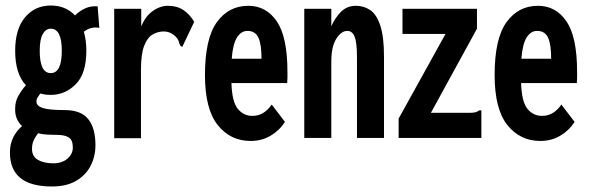

<svg xmlns="http://www.w3.org/2000/svg" viewBox="-20 -500 2140 696"><path d="M164 -156Q144 -156 126 -161Q120 -153 116 -146.5Q112 -140 112 -132Q112 -116 135 -108.5Q158 -101 214 -101Q274 -101 300 -68Q326 -35 326 26Q326 67 308.5 101Q291 135 256 155.5Q221 176 168 176Q16 176 16 53Q16 22 28 -2Q40 -26 60 -43Q48 -54 41 -70Q34 -86 35 -108Q35 -132 46.5 -152.5Q58 -173 74 -191Q35 -232 35 -316Q35 -395 71 -437.5Q107 -480 164 -480Q218 -480 252 -444Q269 -461 289.5 -470Q310 -479 334 -477L340 -399Q310 -405 284 -385Q293 -354 293 -316Q293 -233 254.5 -194.5Q216 -156 164 -156ZM164 -235Q204 -235 204 -316Q204 -396 164 -396Q146 -396 135 -376.5Q124 -357 124 -316Q124 -235 164 -235ZM96 40Q96 67 117.5 79.5Q139 92 173 92Q205 92 224.5 75Q244 58 244 35Q244 8 229.5 -1.5Q215 -11 188 -11Q170 -11 152 -12Q134 -13 118 -17Q108 -4 102 9Q96 22 96 40Z M394 -468H492V-404Q506 -440 533 -459.5Q560 -479 589 -479Q622 -479 645 -463.5Q668 -448 684 -421L645 -339L641 -330L634 -334Q630 -342 627.5 -351Q625 -360 613 -371Q595 -386 574 -386Q553 -386 534 -375.5Q515 -365 503 -335Q491 -305 491 -248V1H394Z M889 11Q815 11 769 -47Q723 -105 723 -228Q723 -360 766 -419.5Q809 -479 880 -479Q945 -479 983.5 -422.5Q1022 -366 1022 -239Q1022 -228 1022 -218Q1022 -208 1021 -199H819Q821 -131 842 -105.5Q863 -80 894 -80Q936 -79 965 -121L1013 -58Q992 -26 960 -7.5Q928 11 889 11ZM820 -287H928Q928 -340 916.5 -364Q905 -388 877 -388Q854 -388 839 -364Q824 -340 820 -287Z M1083 0V-468H1181V-405Q1196 -438 1217.5 -458.5Q1239 -479 1270 -479Q1299 -479 1322 -463.5Q1345 -448 1358.5 -407.5Q1372 -367 1372 -295V0H1274V-293Q1274 -346 1265.5 -367Q1257 -388 1239 -388Q1217 -388 1199 -359.5Q1181 -331 1181 -277V0Z M1425 -70 1595 -377H1439V-468H1709V-396L1542 -91H1680Q1696 -91 1703.5 -93Q1711 -95 1717 -100H1725V0H1425Z M1939 11Q1865 11 1819 -47Q1773 -105 1773 -228Q1773 -360 1816 -419.5Q1859 -479 1930 -479Q1995 -479 2033.5 -422.5Q2072 -366 2072 -239Q2072 -228 2072 -218Q2072 -208 2071 -199H1869Q1871 -131 1892 -105.5Q1913 -80 1944 -80Q1986 -79 2015 -121L2063 -58Q2042 -26 2010 -7.5Q1978 11 1939 11ZM1870 -287H1978Q1978 -340 1966.5 -364Q1955 -388 1927 -388Q1904 -388 1889 -364Q1874 -340 1870 -287Z"/></svg>

Font: Inconsolata ExtraCondensed ExtraBold
Style: Regular
Weight: 800
Width: 2
Monospace: yes
Designer: Raph Levien, Cyreal, Brenton Simpson
Foundry: Raph Levien, Cyreal, Google
Version: Version 3.001; ttfautohint (v1.8.2.53-6de2)